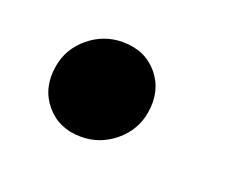

<svg xmlns="http://www.w3.org/2000/svg" viewBox="-45 -234 398 316"><g transform="rotate(20 153.5 -76.0)"><path d="M114.9 9.4Q75.8 9.4 52.8 -18.2Q29.9 -45.7 36.5 -85.4Q41.9 -117.8 67.9 -139.3Q93.8 -160.7 126.9 -160.7Q166.2 -160.7 189.1 -133.2Q211.9 -105.7 205.3 -65.9Q199.9 -33.6 174 -12.1Q148.1 9.4 114.9 9.4Z"/></g></svg>

Font: Inter Tight
Style: Italic
Weight: 400
Italic angle: -9.39999°
Designer: Rasmus Andersson
Foundry: rsms
Version: Version 3.002